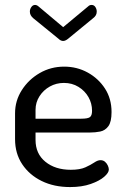

<svg xmlns="http://www.w3.org/2000/svg" viewBox="-20 -750 505 778"><path d="M264 8Q199 8 149 -16.5Q99 -41 70 -84.5Q41 -128 41 -186V-291Q41 -342 68.5 -385Q96 -428 141 -454Q186 -480 240 -480Q292 -480 335.5 -456Q379 -432 405.5 -391Q432 -350 432 -296Q432 -256 419 -238.5Q406 -221 386 -217Q366 -213 344 -213H124V-183Q124 -127 164 -94.5Q204 -62 267 -62Q304 -62 326 -72Q348 -82 362 -91.5Q376 -101 387 -101Q398 -101 405.5 -94.5Q413 -88 417 -79Q421 -70 421 -63Q421 -50 402 -33.5Q383 -17 347.5 -4.5Q312 8 264 8ZM124 -269H309Q336 -269 344.5 -275.5Q353 -282 353 -301Q353 -331 338.5 -356.5Q324 -382 298 -398Q272 -414 239 -414Q208 -414 182 -399.5Q156 -385 140 -360Q124 -335 124 -305ZM236 -584Q226 -584 217 -593L115 -676Q108 -682 104.5 -688.5Q101 -695 101 -703Q101 -713 107 -721.5Q113 -730 122 -730Q129 -730 136 -724L236 -640L337 -724Q343 -730 351 -730Q361 -730 366.5 -721.5Q372 -713 372 -703Q372 -695 368.5 -688.5Q365 -682 357 -676L256 -593Q245 -584 236 -584Z"/></svg>

Font: Dosis ExtraLight Medium
Style: Regular
Weight: 500
Version: Version 3.001; ttfautohint (v1.8.2)